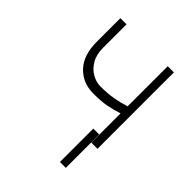

<svg xmlns="http://www.w3.org/2000/svg" viewBox="-204 -668 969 969"><g transform="rotate(45 281.0 -183.5)"><path d="M474.4 -545.5V0H430.4V-208.8Q391 -196 354.2 -189.1Q317.5 -182.2 262.4 -182.2Q186.4 -182.2 138 -233.3Q89.5 -284.4 89.8 -380.7V-547.9H133.9V-380.7Q133.9 -331.7 153.4 -298.8Q172.9 -266 202.6 -249.5Q232.2 -233 262.4 -233Q313.2 -233 353.5 -240.2Q393.8 -247.5 430.4 -259.2V-545.5ZM429.3 -57.2V181.1H387.4V-57.2Z"/></g></svg>

Font: Inter Extra Light BETA
Style: Regular
Weight: 200
Designer: Rasmus Andersson
Foundry: rsms
Version: Version 3.011;git-f93a4a705